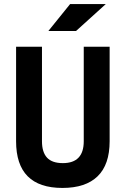

<svg xmlns="http://www.w3.org/2000/svg" viewBox="-20 -926 626 956"><path d="M290.9 9.8Q60.1 9.8 60.1 -222.7V-693.4H189V-222.7Q189 -168.5 214.1 -141.1Q239.3 -113.8 293 -113.8Q397 -113.8 397 -222.7V-693.4H525.9V-222.7Q525.9 -106.4 466.1 -48.3Q406.4 9.8 290.9 9.8ZM220.7 -771.5 329.1 -905.8H506.8L358.4 -771.5Z"/></svg>

Font: Cascadia Mono
Style: Regular
Weight: 400
Monospace: yes
Designer: Aaron Bell
Foundry: Saja Typeworks
Version: Version 2404.023